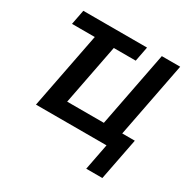

<svg xmlns="http://www.w3.org/2000/svg" viewBox="-191 -874 1253 1259"><g transform="rotate(30 436.0 -244.5)"><path d="M805.2 -119.1 743.2 199.2H621.1L659.7 0H125.5L237.8 -576.7H65.4L86.9 -688H569.3L547.9 -576.7H381.8L293 -119.1H570.8L681.2 -688H820.3L710 -119.1Z"/></g></svg>

Font: Arimo
Style: Italic
Weight: 400
Italic angle: -12°
Designer: Steve Matteson
Foundry: Monotype Imaging Inc.
Version: Version 1.33